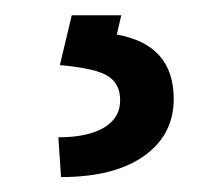

<svg xmlns="http://www.w3.org/2000/svg" viewBox="-20 -20 288 252"><path d="M139.2 0 133.3 25.4Q208 38.6 208 109.9Q208 157.2 168.9 184.8Q129.9 212.4 60.1 212.4L56.6 160.2Q95.2 160.2 116.5 147.5Q137.7 134.8 137.7 111.8Q137.7 90.3 122.1 80.1Q106.4 69.8 58.6 65.4L74.2 0Z"/></svg>

Font: Vazir FD
Style: FD
Weight: 400
Foundry: Based on Dejavu fonts, by Saber Rastikerdar
Version: Version 26.0.0